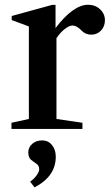

<svg xmlns="http://www.w3.org/2000/svg" viewBox="-20 -556 484 828"><path d="M29.5 0V-26.5L104.5 -43V-442L30.5 -469.5V-487L205 -535H219.5V-435Q256 -483.5 291.8 -509.5Q327.5 -535.5 360 -535.5Q390.5 -535.5 411.5 -516Q432.5 -496.5 432.5 -468.5Q432.5 -442 415.5 -424.2Q398.5 -406.5 373.5 -406.5Q348 -406.5 331 -425Q310.5 -446 292.5 -446Q279 -446 259.5 -431Q240 -416 223.5 -391.5V-43L335.5 -26.5V0ZM129 252 110 227.5Q127.5 215 138.2 199.8Q149 184.5 149 174.5Q149 158 137.2 150.2Q125.5 142.5 113.8 133Q102 123.5 102 101Q102 79.5 118.8 64.5Q135.5 49.5 161.5 49.5Q188 49.5 204.2 69.5Q220.5 89.5 220.5 120Q220.5 204.5 129 252Z"/></svg>

Font: Libre Caslon Text Medium
Style: Regular
Weight: 500
Designer: Pablo Impallari, Rodrigo Fuenzalida, Katja Schimmel
Foundry: Pablo Impallari, Rodrigo Fuenzalida
Version: Version 2.000